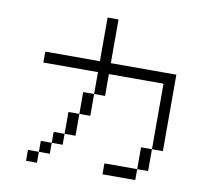

<svg xmlns="http://www.w3.org/2000/svg" viewBox="-92 -978 1183 1082"><g transform="rotate(10 500.0 -437.5)"><path d="M187.5 -62.5H125V0H187.5ZM187.5 -62.5H250V-125H187.5ZM750 -62.5H562.5V0H750ZM750 -62.5H812.5Q812.5 -62.5 812.5 -187.5H750Q750 -187.5 750 -62.5ZM250 -125H312.5V-187.5H250ZM312.5 -187.5H375Q375 -187.5 375 -312.5H312.5Q312.5 -312.5 312.5 -187.5ZM812.5 -187.5H875V-625H500Q500 -625 500 -875H437.5Q437.5 -875 437.5 -625H125V-562.5H437.5Q437.5 -562.5 437.5 -437.5H375Q375 -437.5 375 -312.5H437.5Q437.5 -312.5 437.5 -437.5H500Q500 -437.5 500 -562.5H812.5Q812.5 -562.5 812.5 -187.5Z"/></g></svg>

Font: CalcUnifontExMono
Style: Regular
Weight: 500
Version: Version 15.0.06